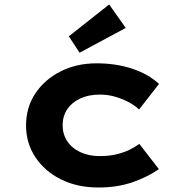

<svg xmlns="http://www.w3.org/2000/svg" viewBox="-20 -823 810 853"><path d="M417.1 10Q323.5 10 251.1 -26Q178.7 -62 137.2 -124.6Q95.7 -187.1 95.7 -265.9Q95.7 -345.6 136.9 -407.7Q178.1 -469.7 249.1 -505.7Q320 -541.7 409.6 -541.7Q494.8 -541.7 566.9 -518Q638.9 -494.2 686.4 -450.2L598 -336.8Q577.8 -355.5 549.4 -370.3Q520.9 -385.1 489.2 -394Q457.5 -402.8 423.4 -402.8Q373.4 -402.8 336.2 -385.3Q298.9 -367.9 278.6 -337.4Q258.3 -307 258.3 -266.4Q258.3 -226.5 278.9 -195.5Q299.6 -164.4 337.1 -147Q374.6 -129.5 422.7 -129.5Q463.8 -129.5 496.2 -137.1Q528.6 -144.8 554.2 -157.1Q579.7 -169.4 599 -183.7L685.8 -71.7Q634.9 -36 567.7 -13Q500.5 10 417.1 10ZM333.6 -588.8 285.8 -661.6 465 -803.2 538.6 -698.9Z"/></svg>

Font: Lexend Mega
Style: Regular
Weight: 400
Designer: Bonnie Shaver-Troup, Thomas Jockin
Foundry: Lexend
Version: Version 1.007